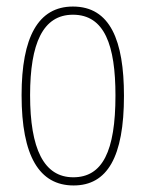

<svg xmlns="http://www.w3.org/2000/svg" viewBox="-20 -557 445 587"><path d="M359 -264C359 -433 317 -537 203 -537C97 -537 46 -444 46 -266C46 -80 100 10 205 10C308 10 359 -77 359 -264ZM72 -266C72 -424 111 -512 203 -512C300 -512 333 -418 333 -265C333 -94 293 -15 204 -15C114 -15 72 -102 72 -266Z"/></svg>

Font: Noto Sans Bengali ExtraCondensed Thin
Style: Regular
Weight: 100
Width: 2
Designer: Joana Ranito - Universal Thirst; Jelle Bosma - Monotype Design Team
Foundry: Universal Thirst ehf.
Version: Version 3.000